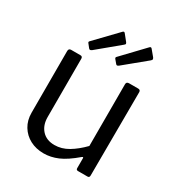

<svg xmlns="http://www.w3.org/2000/svg" viewBox="-179 -871 936 1002"><g transform="rotate(30 289.5 -370.0)"><path d="M257 -56Q300 -56 339.5 -79.5Q379 -103 418 -143V-515Q418 -530 434 -530H489Q503 -530 503 -516L501 -13Q501 0 490 0H432Q421 0 421 -11V-70Q421 -75 419 -76Q417 -77 412 -73Q357 -26 314.5 -8Q272 10 230 10Q184 10 148 -9Q112 -28 91 -62.5Q70 -97 70 -143V-514Q70 -530 85 -530H141Q154 -530 154 -516V-165Q154 -116 181.5 -86Q209 -56 257 -56ZM283 -746 312 -710Q317 -704 317 -700Q317 -696 309 -690L180 -583Q174 -579 170 -579Q166 -579 162 -584L147 -603Q139 -611 146 -617L270 -746Q277 -753 283 -746ZM445 -746 475 -710Q479 -704 479 -700Q479 -696 472 -690L342 -583Q336 -579 332.5 -579Q329 -579 325 -584L309 -603Q302 -611 309 -617L432 -746Q439 -753 445 -746Z"/></g></svg>

Font: Libre Franklin Thin
Style: Regular
Weight: 400
Version: Version 3.000